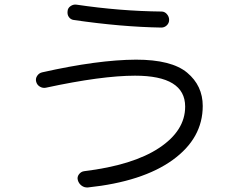

<svg xmlns="http://www.w3.org/2000/svg" viewBox="-20 -785 1040 842"><path d="M181.6 -400.4Q168 -397.5 155.3 -404.8Q142.6 -412.1 138.7 -426.3Q134.8 -440.4 143.1 -452.6Q151.4 -464.8 165 -467.8Q408.2 -522.5 576.2 -523.4Q732.4 -523.4 800.8 -466.3Q869.1 -409.2 869.1 -320.3Q869.1 -178.7 737.3 -83.5Q605.5 11.7 365.2 37.1Q349.6 38.1 337.4 28.8Q325.2 19.5 321.3 4.9Q317.4 -8.8 326.2 -20.5Q335 -32.2 348.6 -34.2Q563.5 -60.5 677.7 -136.2Q792 -211.9 792 -317.4Q792 -453.1 572.3 -453.1Q425.8 -453.1 181.6 -400.4ZM315.4 -764.6Q505.9 -736.3 688.5 -734.4Q702.1 -734.4 711.9 -723.1Q721.7 -711.9 721.7 -697.8Q721.7 -683.6 711.4 -673.8Q701.2 -664.1 687.5 -664.1Q511.7 -667 303.7 -697.3Q290 -699.2 282.2 -710Q274.4 -720.7 276.4 -736.3Q277.3 -750 289.6 -758.3Q301.8 -766.6 315.4 -764.6Z"/></svg>

Font: Rounded-X Mgen+ 1m regular
Style: Regular
Weight: 400
Designer: [Source Han Sans]
Ryoko NISHIZUKA  (kana & ideographs); Paul D. Hunt (Latin, Greek & Cyrillic); Wenlong ZHANG  (bopomofo
Version: Version 1.059.20150602